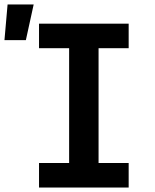

<svg xmlns="http://www.w3.org/2000/svg" viewBox="-76 -841 696 861"><path d="M99 0V-110H234V-625H99V-735H501V-625H366V-110H501V0ZM-56 -661 -42 -821H75L40 -661Z"/></svg>

Font: Iosevka HT Extrabold Extended
Style: Regular
Weight: 800
Width: 7
Monospace: yes
Designer: Belleve Invis
Foundry: Belleve Invis
Version: Version 32.3.0; ttfautohint (v1.8.4)